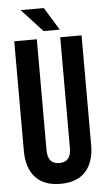

<svg xmlns="http://www.w3.org/2000/svg" viewBox="-58 -885 515 932"><g transform="rotate(-5 199.0 -419.5)"><path d="M35 -700H145V-160Q145 -92 202 -92Q259 -92 259 -160V-700H363V-167Q363 -82 321 -36.5Q279 9 199 9Q119 9 77 -36.5Q35 -82 35 -167ZM79 -848H192L260 -737H181Z"/></g></svg>

Font: Bebas Neue
Style: Regular
Weight: 400
Designer: Ryoichi Tsunekawa
Foundry: Ryoichi Tsunekawa
Version: Version 1.400